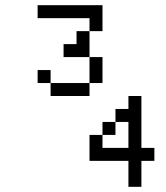

<svg xmlns="http://www.w3.org/2000/svg" viewBox="-20 -720 640 740"><path d="M125 -700V-650H325V-600H375V-700ZM125 -400H175V-450H125ZM175 -350H325V-400H175ZM225 -500H325V-600H275V-550H225ZM325 -100H475V0H525V-100H575V-150H525V-350H475V-300H425V-250H475V-150H375V-200H325ZM325 -400H375V-500H325ZM375 -200H425V-250H375Z"/></svg>

Font: LS-VG5000 Light Shifted
Style: Regular
Weight: 400
Designer: Justin Bihan, 2021
Foundry: Justin Bihan, 2021
Version: Version 1.000;Glyphs 3.1.2 (3151)